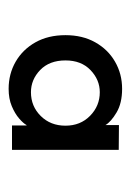

<svg xmlns="http://www.w3.org/2000/svg" viewBox="53 -765 310 456"><g transform="rotate(90 208.0 -537.0)"><path d="M63.5 -537.5Q63.5 -578 80.5 -608.2Q97.5 -638.5 126.5 -655.2Q155.5 -672 191 -672Q225 -672 247.2 -658.8Q269.5 -645.5 277 -632.5V-664.5L336 -664V-410.5H278V-445H277Q273 -437.5 261.5 -427.5Q250 -417.5 232.2 -410Q214.5 -402.5 191 -402.5Q155.5 -402.5 126.5 -419.2Q97.5 -436 80.5 -466.2Q63.5 -496.5 63.5 -537.5ZM123.5 -537.5Q123.5 -499.5 146.2 -477.5Q169 -455.5 199 -455.5Q232.5 -455.5 255.5 -478.8Q278.5 -502 278.5 -537.5Q278.5 -573 255 -596Q231.5 -619 199 -619Q169.5 -619 146.5 -597Q123.5 -575 123.5 -537.5Z"/></g></svg>

Font: League Spartan Thin
Style: Regular
Weight: 400
Version: Version 2.002